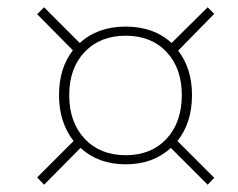

<svg xmlns="http://www.w3.org/2000/svg" viewBox="-20 -593 653 527"><path d="M101 -573 199 -475Q248 -520 325 -520Q402 -520 451 -475L550 -573L568 -555L469 -454Q507 -405 507 -332Q507 -256 467 -206L568 -105L550 -86L449 -187Q400 -142 325 -142Q250 -142 201 -187L101 -86L82 -106L182 -206Q142 -257 142 -332Q142 -406 180 -455L82 -554ZM325 -495Q255 -495 212.5 -450.5Q170 -406 170 -332Q170 -257 212.5 -212Q255 -167 325 -167Q395 -167 437 -212Q479 -257 479 -332Q479 -406 437 -450.5Q395 -495 325 -495Z"/></svg>

Font: Work Sans ExtraLight
Style: Italic
Weight: 200
Italic angle: -13°
Designer: Wei Huang
Foundry: Wei Huang
Version: Version 2.012; ttfautohint (v1.8.3)